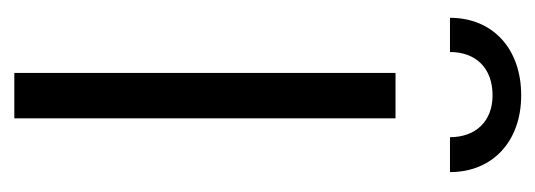

<svg xmlns="http://www.w3.org/2000/svg" viewBox="-266 -500 766 275"><g transform="rotate(90 117.5 -363.0)"><path d="M85 0H150V-546H85ZM6 -624H55C55 -661 78 -685 117 -685C154 -685 177 -661 177 -624H227C227 -685 183 -726 117 -726C50 -726 6 -685 6 -624Z"/></g></svg>

Font: Wafeq Light
Style: Regular
Weight: 300
Designer: Rasmus Andersson & Azza Alameddine
Foundry: Google & TypeTogether
Version: Version 3.000;January 28, 2025;FontCreator 15.0.0.3014 64-bi